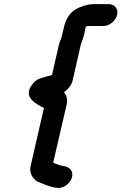

<svg xmlns="http://www.w3.org/2000/svg" viewBox="-20 -750 589 931"><path d="M507 -730H436C401 -730 372 -718 347 -705C316 -686 299 -657 289 -614L278 -567C273 -555 268 -544 265 -530L232 -386C219 -382 205 -380 193 -375C171 -370 157 -365 139 -344C85 -278 157 -246 193 -226L128 57C121 89 140 118 161 130C191 142 217 156 257 161C286 165 317 142 327 116C340 81 318 59 288 55L277 53C273 52 269 51 266 50C256 46 248 44 238 38L303 -242C309 -269 303 -289 290 -303C307 -314 327 -336 332 -359L371 -530C374 -545 383 -561 387 -579L396 -621C400 -623 405 -624 411 -624H482C511 -624 541 -649 548 -678C555 -707 536 -730 507 -730Z"/></svg>

Font: Electronic
Style: HvIt
Weight: 900
Version: Version 1.011